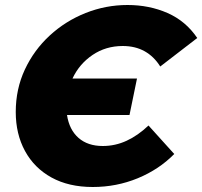

<svg xmlns="http://www.w3.org/2000/svg" viewBox="-20 -734 809 768"><path d="M528 -420 498 -274H248Q257 -215 294 -182.5Q331 -150 391 -150Q441 -150 486.5 -171Q532 -192 574 -232L677 -118Q616 -56 531 -21Q446 14 351 14Q255 14 186 -24Q117 -62 80 -130Q43 -198 43 -286Q43 -378 79.5 -456Q116 -534 179 -592Q242 -650 322.5 -682Q403 -714 490 -714Q577 -714 650 -682Q723 -650 769 -582L621 -468Q596 -508 558.5 -529Q521 -550 471 -550Q403 -550 350 -514Q297 -478 270 -420Z"/></svg>

Font: Montserrat ExtraBold
Style: Italic
Weight: 800
Italic angle: -11.3°
Designer: Julieta Ulanovsky
Foundry: Julieta Ulanovsky
Version: Version 9.000; ttfautohint (v1.8.4.7-5d5b)